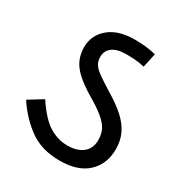

<svg xmlns="http://www.w3.org/2000/svg" viewBox="-148 -710 778 826"><g transform="rotate(30 240.5 -296.5)"><path d="M264 10Q174 10 113.5 -34Q53 -78 9 -145L79 -188Q126 -117 169 -90Q212 -63 261 -63Q309 -63 337 -85.5Q365 -108 365 -150Q365 -179 354 -201Q343 -223 316 -245.5Q289 -268 241 -296Q193 -325 164.5 -351Q136 -377 124 -405Q112 -433 112 -466Q112 -525 157.5 -564Q203 -603 286 -603Q312 -603 338 -600.5Q364 -598 391 -591L376 -521Q350 -527 329 -528.5Q308 -530 285 -530Q240 -530 216.5 -512.5Q193 -495 193 -464Q193 -443 203 -427.5Q213 -412 236.5 -395.5Q260 -379 300 -354Q352 -323 385 -293Q418 -263 434 -229.5Q450 -196 450 -153Q450 -80 402.5 -35Q355 10 264 10Z"/></g></svg>

Font: lguzrati25
Style: Book
Weight: 400
Designer: Jelle Bosma - Monotype Design Team, Universal Thirst
Foundry: Monotype Imaging Inc.
Version: Version 2.106